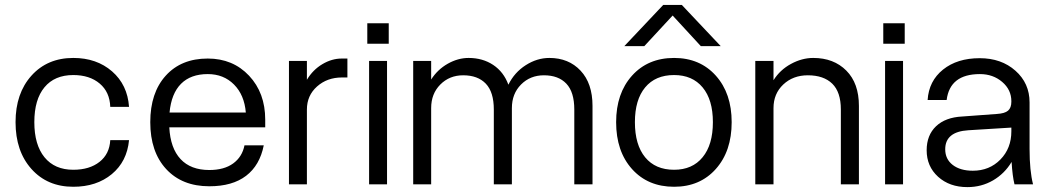

<svg xmlns="http://www.w3.org/2000/svg" viewBox="-20 -747 4246 778"><path d="M43 -252Q43 -368.7 107.4 -440.4Q171.9 -512.2 276.9 -512.2Q371.6 -512.2 434.1 -457.8Q496.6 -403.3 502.9 -314H426.8Q424.8 -374 384 -408.4Q343.3 -442.9 276.9 -442.9Q201.2 -442.9 160.2 -393.3Q119.1 -343.8 119.1 -252Q119.1 -160.2 160.4 -109.6Q201.7 -59.1 276.9 -59.1Q342.8 -59.1 383.3 -91.1Q423.8 -123 426.8 -179.2H502.9Q494.6 -92.3 432.9 -41.3Q371.1 9.8 276.9 9.8Q171.9 9.8 107.4 -62.3Q43 -134.3 43 -252Z M588.9 -252Q588.9 -371.1 651.6 -440.4Q714.4 -509.8 821.8 -509.8Q923.8 -509.8 989.3 -440.2Q1054.7 -370.6 1054.7 -262.2V-231H666Q670.4 -146.5 711.7 -102.3Q752.9 -58.1 828.1 -58.1Q888.2 -58.1 924.8 -84.7Q961.4 -111.3 970.7 -158.2H1048.8Q1032.7 -77.1 977.3 -34.7Q921.9 7.8 828.1 7.8Q717.8 7.8 653.3 -62Q588.9 -131.8 588.9 -252ZM821.8 -446.8Q752.9 -446.8 713.6 -407.5Q674.3 -368.2 667 -291H976.1Q970.2 -362.3 928.2 -404.5Q886.2 -446.8 821.8 -446.8Z M1150.9 -500H1223.6V-423.8Q1248 -464.4 1286.4 -487.1Q1324.7 -509.8 1364.7 -509.8H1387.7V-433.1H1365.7Q1305.7 -433.1 1264.6 -396.5Q1223.6 -359.9 1223.6 -303.2V0H1150.9Z M1468.3 -652.8H1555.2V-569.8H1468.3ZM1475.6 -500H1548.3V0H1475.6Z M1981 -303.2Q1981 -374 1948.5 -408Q1916 -441.9 1856.9 -441.9Q1801.3 -441.9 1764.2 -404.5Q1727.1 -367.2 1727.1 -309.1V0H1654.3V-500H1727.1V-424.8Q1752.9 -465.3 1794.4 -488.8Q1835.9 -512.2 1878.9 -512.2Q1936 -512.2 1978.5 -483.9Q2021 -455.6 2040 -403.8Q2064.5 -453.6 2110.4 -482.9Q2156.2 -512.2 2206.1 -512.2Q2284.2 -512.2 2332.5 -460.7Q2380.9 -409.2 2380.9 -317.9V0H2307.1V-303.2Q2307.1 -374 2274.9 -408Q2242.7 -441.9 2184.1 -441.9Q2128.4 -441.9 2091.3 -404.5Q2054.2 -367.2 2054.2 -309.1V0H1981Z M2667.5 -727.1H2742.7L2900.4 -560.1H2819.8L2705.6 -684.1L2590.8 -560.1H2509.8ZM2476.6 -252Q2476.6 -368.7 2541 -440.4Q2605.5 -512.2 2711.4 -512.2Q2816.4 -512.2 2880.6 -440.4Q2944.8 -368.7 2944.8 -252Q2944.8 -134.3 2880.6 -62.3Q2816.4 9.8 2711.4 9.8Q2605.5 9.8 2541 -62Q2476.6 -133.8 2476.6 -252ZM2868.7 -252Q2868.7 -342.8 2827.1 -392.8Q2785.6 -442.9 2711.4 -442.9Q2635.7 -442.9 2594.2 -392.8Q2552.7 -342.8 2552.7 -252Q2552.7 -160.2 2594.2 -109.6Q2635.7 -59.1 2711.4 -59.1Q2785.6 -59.1 2827.1 -109.9Q2868.7 -160.6 2868.7 -252Z M3387.2 -303.2Q3387.2 -374 3352.3 -408Q3317.4 -441.9 3253.4 -441.9Q3193.4 -441.9 3153.8 -404.5Q3114.3 -367.2 3114.3 -309.1V0H3040.5V-500H3114.3V-421.9Q3140.6 -463.9 3185.1 -488Q3229.5 -512.2 3275.4 -512.2Q3358.4 -512.2 3409.4 -460.9Q3460.4 -409.7 3460.4 -317.9V0H3387.2Z M3559.1 -652.8H3646V-569.8H3559.1ZM3566.4 -500H3639.2V0H3566.4Z M4151.9 -143.1Q4151.9 -55.2 4166 0H4090.8Q4082.5 -33.2 4079.1 -90.8Q4050.8 -43.5 4003.9 -16.1Q3957 11.2 3899.9 11.2Q3827.6 11.2 3781.2 -30.8Q3734.9 -72.8 3734.9 -138.2Q3734.9 -199.2 3772.9 -235.4Q3811 -271.5 3878.9 -274.9L4019 -285.2Q4051.3 -287.1 4064.7 -298.6Q4078.1 -310.1 4078.1 -335V-336.9Q4078.1 -383.3 4041 -415Q4003.9 -446.8 3950.7 -446.8Q3829.1 -446.8 3815.9 -341.8H3738.8Q3743.7 -418.9 3801.3 -465.1Q3858.9 -511.2 3949.7 -511.2Q4037.6 -511.2 4094.7 -460.4Q4151.9 -409.7 4151.9 -332ZM3810.1 -142.1Q3810.1 -102.1 3840.6 -78.6Q3871.1 -55.2 3921.9 -55.2Q3989.3 -55.2 4033.7 -100.6Q4078.1 -146 4078.1 -214.8V-230L3903.8 -219.2Q3810.1 -213.4 3810.1 -142.1Z"/></svg>

Font: Overused Grotesk
Style: Regular
Weight: 400
Version: Version 0.002